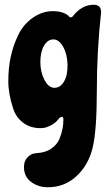

<svg xmlns="http://www.w3.org/2000/svg" viewBox="-20 -539 467 809"><path d="M406 -487Q388 -325 388 -157.5Q388 10 370.5 83Q353 156 302.5 203Q252 250 182 250Q141 250 111 227.5Q81 205 81 165Q81 140 94.5 125.5Q108 111 122 108L136 106Q172 104 196.5 87Q221 70 231 45Q247 5 247 -32V-40Q246 -47 240 -47L230 -42Q217 -23 197.5 -12.5Q178 -2 164 0L151 1Q108 1 78 -21.5Q48 -44 36 -80Q15 -143 15 -197Q15 -251 25 -298.5Q35 -346 56.5 -391Q78 -436 118 -464Q158 -492 202 -492Q246 -492 269 -472Q272 -466 278 -466Q284 -466 288 -472Q325 -519 375 -519Q406 -519 406 -487ZM209.5 -169Q234 -169 249.5 -195Q265 -221 264.5 -265Q264 -309 246.5 -341Q229 -373 205 -373Q181 -373 165.5 -346.5Q150 -320 150 -277.5Q150 -235 167.5 -202Q185 -169 209.5 -169Z"/></svg>

Font: Chicle
Style: Regular
Weight: 400
Designer: Angel Koziupa and Alejandro Paul
Foundry: Angel Koziupa and Alejandro Paul
Version: Version 1.000